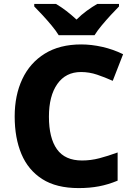

<svg xmlns="http://www.w3.org/2000/svg" viewBox="-20 -1044 683 981"><path d="M394 -676Q316 -676 273 -615Q230 -554 230 -448Q230 -339 271 -281.5Q312 -224 399 -224Q444 -224 488 -235.5Q532 -247 581 -265V-121Q533 -101 485.5 -92Q438 -83 382 -83Q268 -83 196 -129Q124 -175 89.5 -257Q55 -339 55 -449Q55 -557 94 -640Q133 -723 209 -770Q285 -817 395 -817Q447 -817 502.5 -804.5Q558 -792 609 -767L556 -631Q516 -649 476 -662.5Q436 -676 394 -676ZM280 -864Q266 -887 243.5 -914Q221 -941 197.5 -966.5Q174 -992 155 -1011V-1024H266Q293 -1008 318.5 -988.5Q344 -969 371 -944Q396 -969 423.5 -989Q451 -1009 477 -1024H588V-1011Q570 -993 546.5 -967.5Q523 -942 500 -914.5Q477 -887 463 -864Z"/></svg>

Font: Noto Sans Telugu UI ExtraBold
Style: Regular
Weight: 800
Designer: Jelle Bosma - Monotype Design Team
Foundry: Monotype Imaging Inc.
Version: Version 2.005; ttfautohint (v1.8.4.7-5d5b)